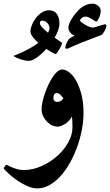

<svg xmlns="http://www.w3.org/2000/svg" viewBox="-69 -731 602 1051"><path d="M388.2 -112.8Q388.2 -68.4 379.2 -20.8Q370.1 26.9 353.5 73Q336.9 119.1 313.7 160.4Q290.5 201.7 262.5 232.7Q234.4 263.7 201.9 282Q169.4 300.3 134.8 300.3Q114.7 300.3 93.5 292.5Q72.3 284.7 51.5 272.9Q30.8 261.2 12.7 247.6Q-5.4 233.9 -19 221.7Q-32.7 209.5 -40.8 200.7Q-48.8 191.9 -48.8 190.9Q-48.8 189.5 -46.9 186.3Q-44.9 183.1 -42.5 179.4Q-40 175.8 -37.4 173.3Q-34.7 170.9 -33.7 170.9Q-31.7 170.9 -23.7 175.3Q-15.6 179.7 -2.7 185.3Q10.3 190.9 26.6 195.3Q43 199.7 61 199.7Q109.9 199.7 157.7 178.5Q205.6 157.2 243.4 123.8Q281.2 90.3 304.4 48.8Q327.6 7.3 327.6 -32.7Q327.6 -48.8 327.1 -63.5Q326.7 -78.1 324.7 -92.3Q316.9 -78.6 306.6 -68.4Q296.4 -58.1 285.2 -51.3Q273.9 -44.4 263.7 -41Q253.4 -37.6 245.6 -37.6Q232.9 -37.6 217.5 -44.2Q202.1 -50.8 189.5 -63.5Q176.8 -76.2 167.7 -94.2Q158.7 -112.3 158.7 -134.3Q158.7 -150.9 163.6 -173.3Q168.5 -195.8 176.8 -219.7Q185.1 -243.7 196 -267.1Q207 -290.5 219.5 -309.3Q231.9 -328.1 245.1 -339.4Q258.3 -350.6 270.5 -350.6Q290 -350.6 310.5 -334.7Q331.1 -318.8 348.1 -288.6Q365.2 -258.3 376.7 -214.1Q388.2 -169.9 388.2 -112.8ZM277.3 -192.9Q271.5 -201.7 262 -211.7Q252.4 -221.7 241.2 -221.7Q233.4 -221.7 228.3 -214.4Q223.1 -207 223.1 -193.8Q223.1 -185.5 228.8 -179.4Q234.4 -173.3 243.7 -173.3Q256.3 -173.3 265.1 -179.4Q273.9 -185.5 277.3 -192.9ZM200.2 -674.8Q228 -674.8 242.2 -654.5Q256.3 -634.3 256.3 -602.5Q256.3 -585 249.3 -565.2Q242.2 -545.4 230 -524.9Q242.7 -516.1 252.4 -509Q262.2 -502 266.6 -499.5Q270 -497.6 270 -493.7Q270 -488.3 265.4 -478.8Q260.7 -469.2 254.9 -459.5Q249 -449.7 243.7 -442.4Q238.3 -435.1 236.3 -435.1Q232.4 -435.1 218 -442.9Q203.6 -450.7 184.6 -463.4Q158.7 -434.6 132.8 -416.3Q106.9 -397.9 88.9 -397.9Q79.1 -397.9 66.9 -400.4Q54.7 -402.8 42.7 -406.7Q30.8 -410.6 20.5 -415.5Q10.3 -420.4 4.4 -424.8Q46.9 -440.9 81.3 -459.2Q115.7 -477.5 141.1 -496.1Q123 -512.2 110.4 -528.8Q97.7 -545.4 97.7 -560.1Q97.7 -573.7 105.2 -593.3Q112.8 -612.8 126.2 -630.9Q139.6 -648.9 158.7 -661.9Q177.7 -674.8 200.2 -674.8ZM149.4 -603.5Q149.4 -594.7 162.6 -580.6Q175.8 -566.4 193.8 -551.8Q202.1 -566.4 202.1 -576.7Q202.1 -583 199.2 -590.3Q196.3 -597.7 191.2 -603.8Q186 -609.9 178.7 -614Q171.4 -618.2 162.1 -618.2Q153.8 -618.2 151.6 -612.8Q149.4 -607.4 149.4 -603.5ZM513.2 -588.4Q513.2 -584.5 510.3 -576.4Q507.3 -568.4 502.9 -560.8Q498.5 -553.2 493.7 -546.6Q488.8 -540 484.9 -539.1Q481 -537.6 468.8 -533Q456.5 -528.3 440.7 -522.2Q424.8 -516.1 408.2 -509.5Q391.6 -502.9 378.4 -498Q346.7 -485.8 324.2 -474.9Q301.8 -463.9 296.9 -463.9Q293.5 -463.9 291 -465.6Q288.6 -467.3 288.6 -472.7Q288.6 -476.1 290.8 -482.7Q293 -489.3 296.1 -496.1Q299.3 -502.9 302.5 -508.5Q305.7 -514.2 307.1 -516.1Q309.1 -518.1 313.5 -521.2Q317.9 -524.4 323 -527.3Q328.1 -530.3 333 -532.7Q337.9 -535.2 340.3 -536.1Q335 -537.6 329.1 -541Q323.2 -544.4 318.1 -550Q313 -555.7 309.1 -562.7Q305.2 -569.8 305.2 -578.6Q305.2 -589.4 311 -603.5Q316.9 -617.7 325.4 -631.1Q334 -644.5 343.5 -656.2Q353 -668 360.4 -675.3Q372.6 -687.5 384.3 -694.6Q396 -701.7 405.8 -705.3Q415.5 -709 423.8 -710Q432.1 -710.9 438.5 -710.9Q445.8 -710.9 453.4 -708Q460.9 -705.1 467.5 -699.7Q474.1 -694.3 478.3 -686.8Q482.4 -679.2 482.4 -670.4Q482.4 -662.1 479.7 -652.1Q477.1 -642.1 473.1 -633.3Q469.2 -624.5 465.1 -618.7Q460.9 -612.8 458.5 -612.8Q456.1 -612.8 449.2 -616.9Q442.4 -621.1 434.1 -626.5Q425.8 -631.8 416.7 -636Q407.7 -640.1 399.9 -640.1Q387.2 -640.1 378.2 -632.3Q369.1 -624.5 369.1 -617.7Q369.1 -615.7 376.5 -609.6Q383.8 -603.5 394.8 -596.9Q405.8 -590.3 418 -585.2Q430.2 -580.1 439.9 -579.6Q447.8 -581.5 458.3 -584.7Q468.8 -587.9 478.8 -590.8Q488.8 -593.8 496.6 -595.9Q504.4 -598.1 506.3 -598.1Q513.2 -598.1 513.2 -588.4Z"/></svg>

Font: Accordance
Style: Bold
Weight: 700
Version: Version 1.2 (build January 31, 2020) Miklal Software Solutio